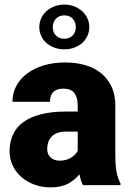

<svg xmlns="http://www.w3.org/2000/svg" viewBox="-20 -812 571 842"><path d="M343.8 0Q338.4 -9.8 334.7 -21.7Q331.1 -33.7 328.1 -47.4Q309.1 -23.4 278.8 -6.8Q248.5 9.8 201.2 9.8Q164.6 9.8 132.1 -2Q99.6 -13.7 75.2 -34.4Q50.8 -55.2 36.4 -84.5Q22 -113.8 22 -148.9Q22 -189.9 36.9 -222.2Q51.8 -254.4 82.3 -276.6Q112.8 -298.8 159.4 -310.8Q206.1 -322.8 270 -322.8H320.8V-350.6Q320.8 -384.3 306.2 -403.8Q291.5 -423.3 257.8 -423.3Q229.5 -423.3 214.4 -409.2Q199.2 -395 199.2 -365.7H34.7Q34.7 -402.3 51 -434.1Q67.4 -465.8 97.7 -488.8Q127.9 -511.7 170.7 -524.9Q213.4 -538.1 266.1 -538.1Q313.5 -538.1 353.8 -526.4Q394 -514.6 423.3 -491Q452.6 -467.3 469.2 -431.9Q485.8 -396.5 485.8 -349.6V-133.3Q485.8 -107.4 487.3 -88.4Q488.8 -69.3 491.7 -54.9Q494.6 -40.5 498.8 -29.3Q502.9 -18.1 508.3 -8.3V0ZM240.7 -107.4Q271.5 -107.4 291.7 -120.6Q312 -133.8 320.8 -150.4V-234.9H269Q246.1 -234.9 230.2 -228.5Q214.4 -222.2 204.8 -211.4Q195.3 -200.7 191.2 -186.8Q187 -172.9 187 -157.7Q187 -135.3 202.1 -121.3Q217.3 -107.4 240.7 -107.4ZM152.3 -692.9Q152.3 -712.9 160.4 -731Q168.5 -749 183.1 -762.5Q197.8 -775.9 218 -783.9Q238.3 -792 262.2 -792Q286.1 -792 306.2 -783.9Q326.2 -775.9 340.8 -762.5Q355.5 -749 363.5 -731Q371.6 -712.9 371.6 -692.9Q371.6 -672.9 363.5 -655Q355.5 -637.2 340.8 -624Q326.2 -610.8 306.2 -603.3Q286.1 -595.7 262.2 -595.7Q238.3 -595.7 218 -603.3Q197.8 -610.8 183.1 -624Q168.5 -637.2 160.4 -655Q152.3 -672.9 152.3 -692.9ZM211.4 -692.9Q211.4 -671.4 224.9 -656.7Q238.3 -642.1 262.2 -642.1Q285.6 -642.1 299.1 -656.7Q312.5 -671.4 312.5 -692.9Q312.5 -714.4 299.1 -729.5Q285.6 -744.6 262.2 -744.6Q238.3 -744.6 224.9 -729.5Q211.4 -714.4 211.4 -692.9Z"/></svg>

Font: RobotoDraft
Style: Black
Weight: 900
Designer: Google
Version: Version 2.000980w3; 2014; ttfautohint (v1.1) -l 5 -r 24 -G 4